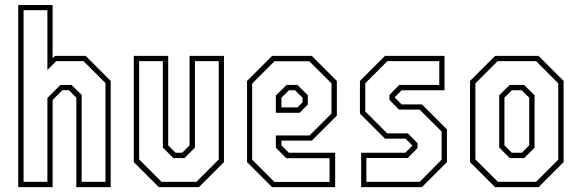

<svg xmlns="http://www.w3.org/2000/svg" viewBox="-20 -770 2386 790"><path d="M55 0V-749.5H196.5V-530.5L206 -540H332.5L435.5 -437V0H294V-368L263.5 -399H236.5L196.5 -358.5V0ZM77 -22H175V-367L228.5 -420.5H274L316 -379.5V-22H414V-428L323.5 -518.5H211.5L175 -482V-728H77Z M633.5 0 530.5 -103V-540H672V-172L702.5 -141.5H729.5L760 -172V-540H901.5V-103L798.5 0ZM644.5 -22H788.5L880 -114V-518.5H782V-163L739.5 -119.5H693.5L650 -163V-518.5H552.5V-114Z M1263 -540 1366 -437V-294.5L1263 -191.5H1138V-172L1168.5 -141.5H1359V0H1099.5L996.5 -103V-437L1099.5 -540ZM1252.5 -518H1109.5L1017.5 -426V-113L1109 -21.5H1336V-119H1158L1115 -162V-212.5H1253.5L1344 -303V-427ZM1204 -420.5 1246.5 -378V-340L1213 -306H1115V-377L1159 -420.5ZM1194 -398.5H1168.5L1138 -368V-328H1204L1225 -349V-368Z M1466 0V-141.5H1647.5L1677 -171L1648.5 -199.5H1564L1461 -302.5V-437L1564 -540H1809V-398.5H1632.5L1603.5 -369.5L1632.5 -340.5H1716L1819 -237.5V-103L1716 0ZM1487.5 -22H1707L1797 -113V-229L1706.5 -319H1621.5L1582.5 -359V-379.5L1622.5 -420.5H1787.5V-518.5H1574L1483 -427.5V-311.5L1573 -221.5H1658L1698 -181V-161L1658 -120H1487.5Z M2017 0 1914 -103V-437L2017 -540H2196L2299 -437V-103L2196 0ZM2028.5 -22H2186L2277 -113V-427L2186 -518.5H2027.5L1936 -427V-114ZM2077.5 -119.5 2034 -163V-378L2077 -420.5H2136.5L2179.5 -378V-162L2136.5 -119.5ZM2086 -141.5H2127L2157.5 -172V-368L2127 -398.5H2086L2055.5 -368V-172Z"/></svg>

Font: Tourney Condensed ExtraLight
Style: Regular
Weight: 200
Width: 3
Designer: Tyler Finck
Foundry: Etcetera Type Co
Version: Version 1.010; ttfautohint (v1.8.3)